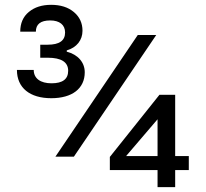

<svg xmlns="http://www.w3.org/2000/svg" viewBox="-20 -744 851 792"><path d="M629.9 27.8H702.6V-42.5H758.8V-100.1H702.6V-353H637.7L433.1 -96.7V-42.5H629.9ZM500 -100.1 629.9 -252V-100.1ZM190.9 -724.1C153.3 -724.1 122.6 -714.4 99.1 -694.8C75.2 -675.3 63.5 -647.9 63.5 -613.3H127.9C127.9 -644 147.5 -659.7 187 -659.7C225.6 -659.7 248.5 -641.6 248.5 -609.9C248.5 -576.2 224.6 -559.6 176.8 -559.6H146V-505.9H176.8C232.9 -505.9 261.2 -487.8 261.2 -452.1C261.2 -417.5 238.3 -400.4 192.4 -400.4C147.5 -400.4 119.1 -419.9 119.1 -455.6H49.8C49.8 -381.3 103.5 -338.9 191.4 -338.9C277.8 -338.9 329.6 -378.9 329.6 -445.8C329.6 -486.3 301.8 -519 255.4 -530.8V-536.1C296.4 -547.9 320.3 -578.6 320.3 -617.2C320.3 -648.4 308.6 -674.3 284.7 -694.3C260.7 -714.4 229.5 -724.1 190.9 -724.1ZM624.5 -599.6H548.3L208.5 -97.7H284.7Z"/></svg>

Font: Estedad SemiBold
Style: Regular
Weight: 600
Designer: Amin Abedi
Version: Version 7.3